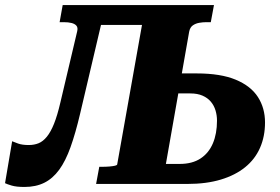

<svg xmlns="http://www.w3.org/2000/svg" viewBox="-64 -730 1113 762"><path d="M295.8 -710H648.8L632.8 -631H279.8ZM680.2 0H317.4L330 -68H340.4Q357 -68 370.6 -69.2Q384.2 -70.4 392.7 -72.4Q401.2 -74.4 401.2 -78L513.6 -710H785.2L772.6 -642H755.2Q741.2 -642 726.8 -639.5Q712.4 -637 701.3 -629.3Q690.2 -621.6 686.8 -604.4L594.4 -79.4H649Q699 -79.4 731.7 -100.9Q764.4 -122.4 780.8 -160.9Q797.2 -199.4 797.2 -251Q797.2 -272.4 791.3 -291.9Q785.4 -311.4 772.7 -326.5Q760 -341.6 739.8 -350.4Q719.6 -359.2 691.6 -359.2H555.8L567 -438.6H716.8Q812 -438.6 871.8 -413.6Q931.6 -388.6 959.7 -344.8Q987.8 -301 987.8 -243.8Q987.8 -188.6 968 -143.4Q948.2 -98.2 909 -66.4Q869.8 -34.6 812.4 -17.3Q755 0 680.2 0ZM175.6 -323.2 242.4 -606Q245.8 -620.4 239.4 -627.9Q233 -635.4 220.2 -638.7Q207.4 -642 189 -642H172.6L184.8 -710H355.4L254 -279Q235.8 -201.6 216 -146.2Q196.2 -90.8 170.8 -56.1Q145.4 -21.4 111.8 -4.7Q78.2 12 33 12Q1 12 -17.5 6.5Q-36 1 -44 -3L-15.8 -169.4Q-8.4 -166 8.1 -160.2Q24.6 -154.4 50 -154.4Q71.6 -154.4 89.1 -161.5Q106.6 -168.6 121.9 -187.3Q137.2 -206 150.4 -238.8Q163.6 -271.6 175.6 -323.2Z"/></svg>

Font: Roboto Serif 20pt
Style: Italic
Weight: 400
Italic angle: -10°
Designer: Greg Gazdowicz
Foundry: Commercial Type
Version: Version 1.008